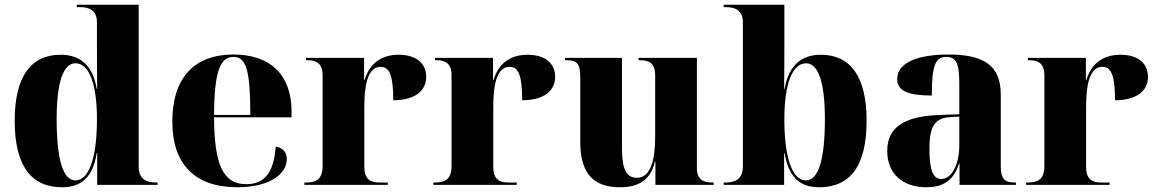

<svg xmlns="http://www.w3.org/2000/svg" viewBox="-20 -780 4878 810"><path d="M242 10C325 10 372 -34 388 -134H390V0H645V-10H637C605 -10 565 -19 565 -77V-760H304V-750H317C352 -750 389 -740 389 -686V-594C389 -556 389 -484 390 -405H388C372 -504 318 -549 236 -549C111 -549 42 -458 42 -271C42 -81 111 10 242 10ZM298 -19C245 -19 219 -110 219 -278C219 -430 246 -513 298 -513C356 -513 389 -427 389 -277C389 -110 354 -19 298 -19Z M981 10C1115 10 1190 -44 1190 -109C1190 -138 1174 -156 1143 -162C1136 -49 1093 -3 1019 -3C922 -3 884 -83 883 -285H1210V-309C1210 -468 1117 -550 965 -550C801 -550 707 -454 707 -266C707 -91 799 10 981 10ZM1036 -295H883C884 -479 909 -540 965 -540C1020 -540 1036 -479 1036 -295Z M1264 0H1616V-10H1582C1549 -10 1517 -18 1517 -76V-329C1517 -447 1541 -498 1586 -498C1623 -498 1639 -462 1639 -357C1725 -357 1778 -393 1778 -456C1778 -512 1737 -549 1662 -549C1588 -549 1539 -512 1518 -442H1516V-536H1271V-526H1275C1311 -526 1341 -517 1341 -461V-79C1341 -19 1308 -10 1270 -10H1264Z M1808 0H2160V-10H2126C2093 -10 2061 -18 2061 -76V-329C2061 -447 2085 -498 2130 -498C2167 -498 2183 -462 2183 -357C2269 -357 2322 -393 2322 -456C2322 -512 2281 -549 2206 -549C2132 -549 2083 -512 2062 -442H2060V-536H1815V-526H1819C1855 -526 1885 -517 1885 -461V-79C1885 -19 1852 -10 1814 -10H1808Z M2596 10C2671 10 2724 -18 2743 -98H2745V0H2991V-10H2987C2950 -10 2920 -19 2920 -72V-536H2674V-526H2678C2715 -526 2744 -517 2744 -462V-204C2744 -110 2727 -30 2667 -30C2619 -30 2604 -72 2604 -157V-536H2364V-526H2367C2410 -526 2428 -517 2428 -456V-182C2428 -47 2484 10 2596 10Z M3436 10C3568 10 3636 -81 3636 -271C3636 -458 3567 -549 3443 -549C3361 -549 3307 -504 3290 -405H3288C3289 -484 3289 -556 3289 -594V-760H3033V-750H3041C3077 -750 3114 -740 3114 -686V-77C3114 -19 3073 -10 3042 -10H3033V0H3288V-134H3290C3307 -34 3353 10 3436 10ZM3380 -19C3324 -19 3289 -110 3289 -277C3289 -427 3323 -513 3381 -513C3433 -513 3460 -430 3460 -278C3460 -110 3434 -19 3380 -19Z M3888 10C3948 10 4001 -10 4026 -90H4028V0H4266V-10H4262C4217 -10 4202 -26 4202 -80V-381C4202 -506 4128 -550 3981 -550C3863 -550 3765 -521 3765 -446C3765 -396 3813 -377 3911 -377C3911 -501 3925 -540 3972 -540C4013 -540 4027 -514 4027 -430V-298L3945 -295C3796 -290 3723 -244 3723 -143C3723 -47 3788 10 3888 10ZM3951 -25C3917 -25 3901 -61 3901 -151C3901 -245 3922 -282 3989 -286L4027 -288V-166C4027 -90 3997 -25 3951 -25Z M4309 0H4661V-10H4627C4594 -10 4562 -18 4562 -76V-329C4562 -447 4586 -498 4631 -498C4668 -498 4684 -462 4684 -357C4770 -357 4823 -393 4823 -456C4823 -512 4782 -549 4707 -549C4633 -549 4584 -512 4563 -442H4561V-536H4316V-526H4320C4356 -526 4386 -517 4386 -461V-79C4386 -19 4353 -10 4315 -10H4309Z"/></svg>

Font: Noto Serif Display ExtraBold
Style: Regular
Weight: 800
Designer: Monotype Design Team
Foundry: Monotype Imaging Inc.
Version: Version 2.009